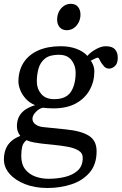

<svg xmlns="http://www.w3.org/2000/svg" viewBox="-23 -733 626 988"><path d="M221.2 234.4Q156.7 234.4 105.7 214.4Q54.7 194.3 25.6 160.6Q-3.4 127 -2.9 85.9Q-2.4 55.7 7.1 32.7Q16.6 9.8 35.2 -6.6Q53.7 -22.9 81.5 -33.7Q73.7 -43.5 68.8 -55.9Q64 -68.4 64 -84.5Q64.5 -114.7 76.2 -135.5Q87.9 -156.2 108.9 -169.9Q129.9 -183.6 157.7 -191.9Q129.4 -203.1 109.9 -224.6Q90.3 -246.1 80.8 -270.8Q71.3 -295.4 71.8 -315.9Q72.8 -371.6 98.9 -411.6Q125 -451.7 173.6 -473.4Q222.2 -495.1 290 -495.1Q334.5 -495.1 370.1 -481.9Q405.8 -468.8 426.8 -445.3Q440.4 -462.4 468.8 -478.8Q497.1 -495.1 521 -495.1Q554.2 -495.1 568.8 -479Q583.5 -462.9 583 -433.6Q582.5 -405.8 568.1 -392.8Q553.7 -379.9 538.1 -379.9Q530.3 -379.9 522.9 -383.3Q515.6 -386.7 511.2 -393.1Q502 -403.8 496.3 -412.8Q490.7 -421.9 485.8 -432.6Q482.9 -439.5 468 -432.6Q453.1 -425.8 443.4 -419.9Q449.7 -415.5 456.3 -398.4Q462.9 -381.3 462.4 -362.8Q461.9 -311.5 437.7 -268.8Q413.6 -226.1 367.2 -200.7Q320.8 -175.3 252 -175.3Q239.7 -175.3 223.4 -176.3Q207 -177.2 197.3 -178.7Q177.7 -174.3 161.1 -156.7Q144.5 -139.2 144 -122.6Q143.6 -105 159.2 -93.3Q174.8 -81.5 198.7 -79.1L317.9 -66.9Q395.5 -59.1 434.8 -34.2Q474.1 -9.3 474.1 45.4Q474.1 112.8 438.5 154.5Q402.8 196.3 345.2 215.3Q287.6 234.4 221.2 234.4ZM256.3 -222.7Q316.4 -222.7 341.3 -259.8Q366.2 -296.9 366.2 -359.9Q366.2 -396.5 344.7 -423.8Q323.2 -451.2 279.8 -451.2Q232.4 -451.2 208 -431.2Q183.6 -411.1 175 -379.6Q166.5 -348.1 166.5 -313.5Q166.5 -276.4 189.2 -249.5Q211.9 -222.7 256.3 -222.7ZM226.1 187Q271 187 311 177.5Q351.1 168 376.7 144.8Q402.3 121.6 402.8 80.6Q403.3 54.7 380.6 41.3Q357.9 27.8 324.2 22Q290.5 16.1 256.8 12.7L191.4 5.9Q171.4 3.4 150.9 -0.2Q130.4 -3.9 113.3 -11.7Q96.2 1.5 91.3 21.5Q86.4 41.5 86.4 69.3Q86.4 112.8 107.2 138.7Q127.9 164.6 159.9 175.8Q191.9 187 226.1 187ZM320.8 -577.6Q296.9 -577.6 283.9 -593Q271 -608.4 271 -631.8Q271 -654.3 280 -672.6Q289.1 -690.9 305.2 -702.1Q321.3 -713.4 341.3 -713.4Q365.2 -713.4 378.2 -697.8Q391.1 -682.1 391.1 -658.2Q391.1 -636.2 381.8 -617.9Q372.6 -599.6 356.7 -588.6Q340.8 -577.6 320.8 -577.6Z"/></svg>

Font: Gelasio
Style: Italic
Weight: 400
Italic angle: -8.5°
Designer: Eben Sorkin
Foundry: Eben Sorkin
Version: Version 1.008